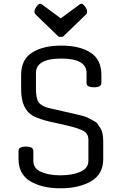

<svg xmlns="http://www.w3.org/2000/svg" viewBox="-20 -1001 657 1036"><path d="M457 -133V-246Q457 -279 431 -294Q405 -309 341 -324L252 -344Q191 -358 160 -375Q94 -410 94 -520V-597Q94 -680 153.5 -717.5Q213 -755 311 -755Q409 -755 468 -717.5Q527 -680 527 -597V-553Q527 -530 487 -530Q447 -530 447 -553V-607Q447 -685 310.5 -685Q174 -685 174 -607V-522Q174 -467 190.5 -446.5Q207 -426 252 -416L341 -396Q437 -375 450.5 -367.5Q464 -360 482 -351Q500 -342 506.5 -332.5Q513 -323 522 -309Q537 -286 537 -238V-143Q537 -61 471.5 -23Q406 15 306.5 15Q207 15 143.5 -23Q80 -61 80 -143V-187Q80 -210 120 -210Q160 -210 160 -187V-133Q160 -92 201.5 -73.5Q243 -55 306.5 -55Q370 -55 413.5 -74Q457 -93 457 -133ZM314 -802H303Q297 -802 293 -806L173 -922Q166 -929 166 -939.5Q166 -950 177 -965.5Q188 -981 198 -981Q200 -981 205 -978L308 -902L411 -978Q416 -981 418 -981Q428 -981 439 -965.5Q450 -950 450 -939.5Q450 -929 443 -922L323 -806Q319 -802 314 -802Z"/></svg>

Font: Offside
Style: Regular
Weight: 400
Designer: Eduardo Rodriguez Tunni
Foundry: Eduardo Rodriguez Tunni
Version: Version 1.001